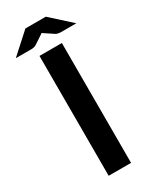

<svg xmlns="http://www.w3.org/2000/svg" viewBox="-248 -943 813 1003"><g transform="rotate(-30 158.5 -442.0)"><path d="M224.5 0H89.5V-723H224.5ZM341.5 -774.5H248Q240.5 -774.5 231.5 -776.5Q222.5 -778.5 217 -782.5L166.5 -816Q164.5 -817 162.8 -818.5Q161 -820 159 -821.5Q158 -820.5 156 -819Q154 -817.5 151.5 -816L101 -782.5Q95.5 -778.5 86.5 -776.5Q77.5 -774.5 70 -774.5H-23.5L97.5 -884H220.5Z"/></g></svg>

Font: LatoHex
Style: Bold
Weight: 700
Designer: Lukasz Dziedzic
Foundry: tyPoland Lukasz Dziedzic
Version: Version 1.104; Western+Polish opensource